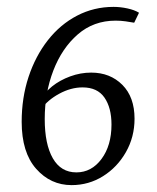

<svg xmlns="http://www.w3.org/2000/svg" viewBox="-20 -527 456 558"><path d="M310 -507Q330 -507 350.5 -502.5Q371 -498 384 -490L370 -461Q359 -463 345 -465Q331 -467 316 -467Q252 -467 206 -427Q160 -387 135 -322Q110 -257 110 -181Q110 -108 133.5 -67Q157 -26 202 -26Q246 -26 275 -65Q304 -104 304 -165Q304 -214 283.5 -243.5Q263 -273 220 -273Q186 -273 152 -254.5Q118 -236 100 -210L99 -236Q109 -258 131.5 -276Q154 -294 184 -305Q214 -316 245 -316Q300 -316 335.5 -280.5Q371 -245 371 -182Q371 -129 346 -85Q321 -41 279.5 -15Q238 11 188 11Q127 11 85 -36.5Q43 -84 43 -173Q43 -243 63 -303.5Q83 -364 119 -410Q155 -456 204 -481.5Q253 -507 310 -507Z"/></svg>

Font: Yrsa Light
Style: Italic
Weight: 300
Italic angle: -7.10001°
Designer: Anna Giedrys (Yrsa+Rasa design), David Brezina (Yrsa art-direction, Rasa art-direction, design)
Foundry: Rosetta Type Foundry
Version: Version 2.004